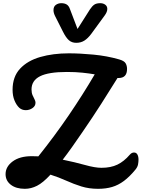

<svg xmlns="http://www.w3.org/2000/svg" viewBox="-20 -1181 890 1206"><path d="M136 5Q81 5 48 -20.5Q15 -46 15 -87Q15 -134 59.5 -167Q104 -200 179 -200Q200 -200 221 -199Q324 -328 412 -457Q500 -586 575 -714Q540 -720 497 -724.5Q454 -729 400 -729Q285 -729 231.5 -702Q178 -675 178 -619Q178 -598 184.5 -583Q191 -568 197 -557Q203 -546 203 -536Q203 -515 184 -502Q165 -489 142 -489Q118 -489 101 -504Q83 -521 71 -550Q59 -579 59 -617Q59 -699 106 -749.5Q153 -800 233 -823Q313 -846 412 -846Q482 -846 566.5 -838Q651 -830 728 -808Q760 -799 769 -783.5Q778 -768 778 -748Q778 -691 725 -691Q721 -691 718 -691Q669 -612 616 -529Q563 -446 499 -353Q463 -300 432 -256.5Q401 -213 374 -178Q452 -162 514.5 -144.5Q577 -127 617 -127Q676 -127 717.5 -147Q759 -167 795 -209Q803 -218 809.5 -220.5Q816 -223 822 -223Q836 -223 843 -210.5Q850 -198 850 -178Q850 -164 847 -148Q844 -132 831 -116Q794 -71 758.5 -44.5Q723 -18 684 -6.5Q645 5 596 5Q539 5 491 -10Q443 -25 396.5 -46Q350 -67 297 -84Q250 -33 212.5 -14Q175 5 136 5ZM459 -912Q431 -912 412.5 -928.5Q394 -945 376 -981L326 -1080Q316 -1100 316 -1117Q316 -1140 331 -1150.5Q346 -1161 365 -1161Q385 -1161 398.5 -1153Q412 -1145 419 -1125L467 -999L545 -1122Q559 -1143 572.5 -1152Q586 -1161 610 -1161Q628 -1161 641 -1151.5Q654 -1142 654 -1125Q654 -1106 637 -1083L553 -968Q532 -940 510 -926Q488 -912 459 -912Z"/></svg>

Font: Pacifico
Style: Regular
Weight: 400
Designer: Vernon Adams
Foundry: Vernon Adams
Version: Version 3.010; ttfautohint (v1.8.4.7-5d5b)